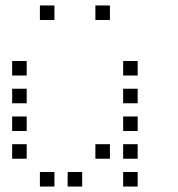

<svg xmlns="http://www.w3.org/2000/svg" viewBox="-20 -696 640 692"><path d="M124.8 -676.2Q123.8 -676.2 123.8 -676.2Q123.8 -676.2 123.8 -675.2V-624.8Q123.8 -623.8 123.8 -623.8Q123.8 -623.8 124.8 -623.8H175.2Q176.2 -623.8 176.2 -623.8Q176.2 -623.8 176.2 -624.8V-675.2Q176.2 -676.2 176.2 -676.2Q176.2 -676.2 175.2 -676.2ZM324.8 -676.2Q323.8 -676.2 323.8 -676.2Q323.8 -676.2 323.8 -675.2V-624.8Q323.8 -623.8 323.8 -623.8Q323.8 -623.8 324.8 -623.8H375.2Q376.2 -623.8 376.2 -623.8Q376.2 -623.8 376.2 -624.8V-675.2Q376.2 -676.2 376.2 -676.2Q376.2 -676.2 375.2 -676.2ZM24.8 -476.2Q23.8 -476.2 23.8 -476.2Q23.8 -476.2 23.8 -475.2V-424.8Q23.8 -423.8 23.8 -423.8Q23.8 -423.8 24.8 -423.8H75.2Q76.2 -423.8 76.2 -423.8Q76.2 -423.8 76.2 -424.8V-475.2Q76.2 -476.2 76.2 -476.2Q76.2 -476.2 75.2 -476.2ZM424.8 -476.2Q423.8 -476.2 423.8 -476.2Q423.8 -476.2 423.8 -475.2V-424.8Q423.8 -423.8 423.8 -423.8Q423.8 -423.8 424.8 -423.8H475.2Q476.2 -423.8 476.2 -423.8Q476.2 -423.8 476.2 -424.8V-475.2Q476.2 -476.2 476.2 -476.2Q476.2 -476.2 475.2 -476.2ZM24.8 -376.2Q23.8 -376.2 23.8 -376.2Q23.8 -376.2 23.8 -375.2V-324.8Q23.8 -323.8 23.8 -323.8Q23.8 -323.8 24.8 -323.8H75.2Q76.2 -323.8 76.2 -323.8Q76.2 -323.8 76.2 -324.8V-375.2Q76.2 -376.2 76.2 -376.2Q76.2 -376.2 75.2 -376.2ZM424.8 -376.2Q423.8 -376.2 423.8 -376.2Q423.8 -376.2 423.8 -375.2V-324.8Q423.8 -323.8 423.8 -323.8Q423.8 -323.8 424.8 -323.8H475.2Q476.2 -323.8 476.2 -323.8Q476.2 -323.8 476.2 -324.8V-375.2Q476.2 -376.2 476.2 -376.2Q476.2 -376.2 475.2 -376.2ZM24.8 -276.2Q23.8 -276.2 23.8 -276.2Q23.8 -276.2 23.8 -275.2V-224.8Q23.8 -223.8 23.8 -223.8Q23.8 -223.8 24.8 -223.8H75.2Q76.2 -223.8 76.2 -223.8Q76.2 -223.8 76.2 -224.8V-275.2Q76.2 -276.2 76.2 -276.2Q76.2 -276.2 75.2 -276.2ZM424.8 -276.2Q423.8 -276.2 423.8 -276.2Q423.8 -276.2 423.8 -275.2V-224.8Q423.8 -223.8 423.8 -223.8Q423.8 -223.8 424.8 -223.8H475.2Q476.2 -223.8 476.2 -223.8Q476.2 -223.8 476.2 -224.8V-275.2Q476.2 -276.2 476.2 -276.2Q476.2 -276.2 475.2 -276.2ZM24.8 -176.2Q23.8 -176.2 23.8 -176.2Q23.8 -176.2 23.8 -175.2V-124.8Q23.8 -123.8 23.8 -123.8Q23.8 -123.8 24.8 -123.8H75.2Q76.2 -123.8 76.2 -123.8Q76.2 -123.8 76.2 -124.8V-175.2Q76.2 -176.2 76.2 -176.2Q76.2 -176.2 75.2 -176.2ZM324.8 -176.2Q323.8 -176.2 323.8 -176.2Q323.8 -176.2 323.8 -175.2V-124.8Q323.8 -123.8 323.8 -123.8Q323.8 -123.8 324.8 -123.8H375.2Q376.2 -123.8 376.2 -123.8Q376.2 -123.8 376.2 -124.8V-175.2Q376.2 -176.2 376.2 -176.2Q376.2 -176.2 375.2 -176.2ZM424.8 -176.2Q423.8 -176.2 423.8 -176.2Q423.8 -176.2 423.8 -175.2V-124.8Q423.8 -123.8 423.8 -123.8Q423.8 -123.8 424.8 -123.8H475.2Q476.2 -123.8 476.2 -123.8Q476.2 -123.8 476.2 -124.8V-175.2Q476.2 -176.2 476.2 -176.2Q476.2 -176.2 475.2 -176.2ZM124.8 -76.2Q123.8 -76.2 123.8 -76.2Q123.8 -76.2 123.8 -75.2V-24.8Q123.8 -23.8 123.8 -23.8Q123.8 -23.8 124.8 -23.8H175.2Q176.2 -23.8 176.2 -23.8Q176.2 -23.8 176.2 -24.8V-75.2Q176.2 -76.2 176.2 -76.2Q176.2 -76.2 175.2 -76.2ZM224.8 -76.2Q223.8 -76.2 223.8 -76.2Q223.8 -76.2 223.8 -75.2V-24.8Q223.8 -23.8 223.8 -23.8Q223.8 -23.8 224.8 -23.8H275.2Q276.2 -23.8 276.2 -23.8Q276.2 -23.8 276.2 -24.8V-75.2Q276.2 -76.2 276.2 -76.2Q276.2 -76.2 275.2 -76.2ZM424.8 -76.2Q423.8 -76.2 423.8 -76.2Q423.8 -76.2 423.8 -75.2V-24.8Q423.8 -23.8 423.8 -23.8Q423.8 -23.8 424.8 -23.8H475.2Q476.2 -23.8 476.2 -23.8Q476.2 -23.8 476.2 -24.8V-75.2Q476.2 -76.2 476.2 -76.2Q476.2 -76.2 475.2 -76.2Z"/></svg>

Font: Doto Black
Style: Regular
Weight: 900
Monospace: yes
Version: Version 1.000